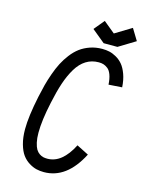

<svg xmlns="http://www.w3.org/2000/svg" viewBox="-126 -923 778 1013"><g transform="rotate(15 262.5 -416.5)"><path d="M381.8 -790 471.7 -844.7 509.8 -782.2 418.5 -726.6H343.3L272 -785.2L318.8 -841.8ZM133.3 -181.6Q133.3 -151.4 138.4 -128.7Q143.6 -106 151.1 -93.3Q158.7 -80.6 169.9 -73Q181.2 -65.4 191.4 -63.2Q201.7 -61 213.9 -61Q293.9 -61 349.6 -170.4L415 -137.2Q338.4 12.2 213.9 12.2Q192.9 12.2 173.1 7.6Q153.3 2.9 132.1 -10.3Q110.8 -23.4 95.5 -44.2Q80.1 -64.9 70.1 -100.3Q60.1 -135.7 60.1 -181.6Q60.1 -251 84 -364.7Q91.8 -401.4 99.6 -431.4Q107.4 -461.4 119.9 -496.6Q132.3 -531.7 146.5 -559.3Q160.6 -586.9 180.9 -613.3Q201.2 -639.6 224.4 -657Q247.6 -674.3 278.6 -685.1Q309.6 -695.8 345.2 -695.8Q365.2 -695.8 384 -691.7Q402.8 -687.5 422.9 -676Q442.9 -664.6 458 -646.5Q473.1 -628.4 484.4 -597.7Q495.6 -566.9 498 -526.9L424.8 -522Q422.9 -554.2 415 -575.4Q407.2 -596.7 394.8 -606.2Q382.3 -615.7 371.1 -619.1Q359.9 -622.6 345.2 -622.6Q306.6 -622.6 276.1 -603.5Q245.6 -584.5 223.1 -547.1Q200.7 -509.8 184.8 -462.4Q168.9 -415 155.3 -350.1Q133.3 -249 133.3 -181.6Z"/></g></svg>

Font: Anka/Coder Condensed
Style: Italic
Weight: 400
Width: 4
Italic angle: -12°
Monospace: yes
Version: Version 001.100